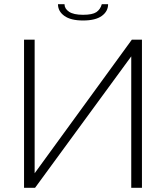

<svg xmlns="http://www.w3.org/2000/svg" viewBox="-20 -900 795 920"><path d="M377.9 -801.8Q319.3 -801.8 288.6 -823.7Q257.8 -845.7 257.8 -879.9H289.1Q289.1 -858.4 310.8 -843.8Q332.5 -829.1 377.9 -829.1Q422.9 -829.1 441.9 -842Q460.9 -855 467.8 -879.9H498Q498 -845.7 467.8 -823.7Q437.5 -801.8 377.9 -801.8ZM95.2 0V-710H146V-69.8L611.8 -710H660.2V0H608.9V-629.9L147.9 0Z"/></svg>

Font: Rawline Light
Style: Regular
Weight: 300
Designer: Matt McInerney, Pablo Impallari, Rodrigo Fuenzalida
Foundry: Matt McInerney, Pablo Impallari, Rodrigo Fuenzalida
Version: Version 4.020;PS 004.020;hotconv 1.0.88;makeotf.lib2.5.64775